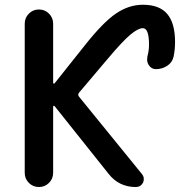

<svg xmlns="http://www.w3.org/2000/svg" viewBox="-20 -793 767 792"><path d="M569.3 -773.4Q637.7 -773.4 669.9 -735.4Q702.1 -697.3 702.1 -620.1Q702.1 -588.9 696.3 -560.5Q691.4 -536.1 670.4 -522Q649.4 -507.8 623 -507.8Q604.5 -507.8 593.8 -524.4Q586.9 -535.2 586.9 -546.9Q586.9 -552.7 587.9 -559.6Q594.7 -584 594.7 -608.4Q594.7 -676.8 569.3 -676.8Q549.8 -676.8 517.6 -649.9Q485.4 -623 422.9 -548.8L305.7 -410.2Q299.8 -402.3 305.7 -394.5L565.4 -75.2Q573.2 -65.4 573.2 -54.7Q573.2 -47.9 570.3 -40Q560.5 -21.5 540 -21.5Q470.7 -21.5 427.7 -76.2L205.1 -355.5Q204.1 -357.4 201.7 -356.4Q199.2 -355.5 199.2 -353.5V-80.1Q199.2 -55.7 182.1 -38.6Q165 -21.5 140.6 -21.5Q116.2 -21.5 99.1 -38.6Q82 -55.7 82 -80.1V-695.3Q82 -719.7 99.1 -736.8Q116.2 -753.9 140.6 -753.9Q165 -753.9 182.1 -736.8Q199.2 -719.7 199.2 -695.3V-451.2Q199.2 -449.2 201.7 -448.2Q204.1 -447.3 205.1 -449.2L331.1 -607.4Q405.3 -701.2 458.5 -737.3Q511.7 -773.4 569.3 -773.4Z"/></svg>

Font: Gen Jyuu GothicX Medium
Style: Regular
Weight: 500
Designer: Ryoko NISHIZUKA (kana &amp; ideographs); Paul D. Hunt (Latin, Greek &amp; Cyrillic); Wenlong ZHANG (bopomofo); Sandoll C
Version: Version 1.058.20140828